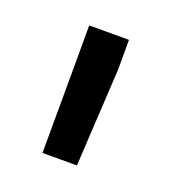

<svg xmlns="http://www.w3.org/2000/svg" viewBox="-60 -799 295 330"><g transform="rotate(20 87.5 -633.5)"><path d="M124 -750V-696.3L113.8 -516.6H50.8L51.3 -688V-750Z"/></g></svg>

Font: RobotoDEMO
Style: Regular
Weight: 400
Designer: Christian Robertson
Foundry: Google
Version: Version 2.136